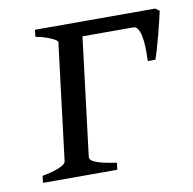

<svg xmlns="http://www.w3.org/2000/svg" viewBox="-59 -514 577 573"><g transform="rotate(-10 229.5 -227.0)"><path d="M26.9 0 29.3 -21Q43.5 -23.4 56.2 -26.9Q68.8 -30.3 78.9 -34.2Q88.9 -38.1 95 -42.7Q101.1 -47.4 101.6 -52.7L145 -405.8Q145.5 -407.7 140.9 -411.4Q136.2 -415 127.4 -418.9Q118.7 -422.9 106.4 -426.8Q94.2 -430.7 80.1 -433.1L82.5 -454.1H446.8L459 -445.3Q457 -436 452.4 -416.5Q447.8 -397 442.1 -375.5Q436.5 -354 430.7 -334Q424.8 -314 420.9 -303.7H397.9Q398.9 -326.7 398.2 -346.2Q397.5 -365.7 394.5 -379.9Q391.6 -394 386.2 -402.1Q380.9 -410.2 373 -410.2H218.8L174.8 -52.7Q174.3 -47.9 177.7 -43.7Q181.2 -39.6 190.4 -35.6Q199.7 -31.7 215.1 -28.1Q230.5 -24.4 254.4 -21L252 0Z"/></g></svg>

Font: Akkhara
Style: Italic
Weight: 400
Italic angle: -7°
Designer: J. Victor Gaultney
Version: Version 1.00 June 13, 2006, initial release